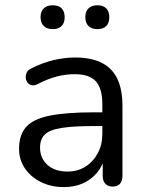

<svg xmlns="http://www.w3.org/2000/svg" viewBox="-20 -719 570 747"><path d="M228.7 8.9Q178.8 8.9 139.2 -10.8Q99.5 -30.5 76.8 -64.1Q54.1 -97.8 54.1 -139.7Q54.1 -193.7 81.3 -224.7Q108.5 -255.6 172.3 -268.8Q236.1 -282 345.8 -282H391.1V-228.6H347.4Q265.8 -228.6 219.5 -221.3Q173.2 -214 154.5 -195.7Q135.8 -177.5 135.8 -144.6Q135.8 -103.7 164.4 -77.6Q193 -51.6 242.5 -51.6Q282.3 -51.6 312.6 -70.8Q342.9 -90 360.5 -123.1Q378.2 -156.2 378.2 -198.7V-313.1Q378.2 -374.8 353 -402.6Q327.8 -430.4 270.5 -430.4Q235.7 -430.4 200.6 -421.3Q165.5 -412.2 126.9 -392Q113.2 -385.1 103 -387.6Q92.7 -390 86.8 -398.2Q81 -406.5 80.2 -417Q79.4 -427.5 84.4 -437.5Q89.5 -447.5 102.2 -452.9Q145.5 -475 188.8 -485.2Q232.1 -495.3 271.3 -495.3Q334.3 -495.3 375.3 -474.9Q416.2 -454.5 436.3 -412.9Q456.4 -371.3 456.4 -306.1V-34.8Q456.4 -14.9 446.7 -4Q437 6.9 418.5 6.9Q400.1 6.9 389.9 -4Q379.7 -14.9 379.7 -34.8V-113H389.3Q380.7 -75.4 358.3 -48Q336 -20.7 303.1 -5.9Q270.2 8.9 228.7 8.9ZM359.2 -605.7Q336.6 -605.7 324.3 -617.7Q312 -629.8 312 -652.3Q312 -674.5 324.3 -686.5Q336.6 -698.5 359.2 -698.5Q381.3 -698.5 393.3 -686.5Q405.3 -674.5 405.3 -652.3Q405.3 -629.8 393.5 -617.7Q381.7 -605.7 359.2 -605.7ZM185 -605.7Q162.9 -605.7 150.4 -617.7Q137.8 -629.8 137.8 -652.3Q137.8 -674.5 150.4 -686.5Q162.9 -698.5 185 -698.5Q207.6 -698.5 219.6 -686.5Q231.6 -674.5 231.6 -652.3Q231.6 -629.8 219.6 -617.7Q207.6 -605.7 185 -605.7Z"/></svg>

Font: Nunito ExtraLight
Style: Regular
Weight: 200
Designer: Vernon Adams
Foundry: Vernon Adams
Version: Version 3.602